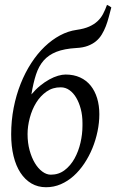

<svg xmlns="http://www.w3.org/2000/svg" viewBox="-20 -766 487 806"><path d="M235.4 -399.4Q201.7 -399.9 175.5 -381.6Q149.4 -363.3 131.8 -334.7Q114.3 -306.2 105 -271Q95.7 -235.8 95.7 -203.1Q95.7 -166.5 104.2 -135.3Q112.8 -104 126.5 -81.3Q140.1 -58.6 157.7 -45.7Q175.3 -32.7 193.4 -32.7Q226.6 -32.7 251.5 -51.8Q276.4 -70.8 293 -100.8Q309.6 -130.9 317.9 -167Q326.2 -203.1 326.2 -237.8V-250Q326.2 -281.2 319.1 -308.3Q312 -335.4 300 -355.7Q288.1 -376 271.5 -387.7Q254.9 -399.4 235.4 -399.4ZM300.8 -564.5Q250 -561.5 217 -548.6Q184.1 -535.6 163.3 -512Q142.6 -488.3 131.1 -452.9Q119.6 -417.5 111.8 -369.6Q129.4 -390.6 148.9 -406.5Q168.5 -422.4 187.3 -432.6Q206.1 -442.9 223.6 -448Q241.2 -453.1 255.4 -453.1Q289.6 -453.1 316.2 -440.9Q342.8 -428.7 360.6 -406.5Q378.4 -384.3 387.7 -353.8Q397 -323.2 397 -286.6Q397 -251 389.4 -214.4Q381.8 -177.7 367.9 -143.8Q354 -109.9 334 -79.8Q314 -49.8 289.3 -27.6Q264.6 -5.4 235.4 7.3Q206.1 20 173.3 20Q139.2 20 112.1 4.2Q85 -11.7 65.9 -40.8Q46.9 -69.8 36.9 -110.8Q26.9 -151.9 26.9 -202.1Q26.9 -259.8 37.4 -313.5Q47.9 -367.2 66.7 -414.3Q85.4 -461.4 111.1 -501Q136.7 -540.5 167.2 -569.8Q197.8 -599.1 231.9 -617.4Q266.1 -635.7 301.8 -640.6Q333 -645 354 -654.3Q375 -663.6 389.4 -677Q403.8 -690.4 412.8 -707.8Q421.9 -725.1 429.2 -745.6Q433.1 -744.1 438.7 -740.7Q444.3 -737.3 447.3 -734.9Q441.9 -714.4 436.5 -694.1Q431.2 -673.8 424.1 -655.5Q417 -637.2 407.2 -621.1Q397.5 -605 383.1 -593Q368.7 -581.1 348.6 -573.5Q328.6 -565.9 300.8 -564.5Z"/></svg>

Font: Gentium Plus CyrE
Style: Italic
Weight: 400
Italic angle: -8°
Designer: J. Victor Gaultney, Annie Olsen, Iska Routamaa, Becca Hirsbrunner
Foundry: SIL International
Version: Version 5.000